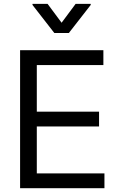

<svg xmlns="http://www.w3.org/2000/svg" viewBox="-20 -992 634 1012"><path d="M151.3 -971.6V-965.9L266.3 -818.2H343L458.1 -965.9V-971.6H378.6L304.7 -872.2L230.8 -971.6ZM530.5 0V-78.1H174V-325.3H502.1V-403.4H174V-649.1H524.9V-727.3H85.9V0Z"/></svg>

Font: Riot Sans 2.0
Style: Regular
Weight: 400
Designer: Rasmus Andersson
Foundry: rsms
Version: Version 3.006;hotconv 1.0.109;makeotfexe 2.5.65596